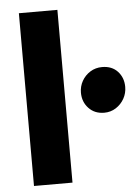

<svg xmlns="http://www.w3.org/2000/svg" viewBox="-56 -855 645 899"><g transform="rotate(-5 266.5 -406.0)"><path d="M67 0V-812H248V0ZM425 -313Q380 -313 352 -342.8Q324 -372.5 324 -416Q324 -445.5 338.2 -470.8Q352.5 -496 377.2 -511.5Q402 -527 433 -527Q479 -527 506 -497.8Q533 -468.5 533 -425Q533 -395.5 518.8 -370Q504.5 -344.5 480 -328.8Q455.5 -313 425 -313Z"/></g></svg>

Font: Koeln Type Sans ExtraBold
Style: Regular
Weight: 800
Designer: Eben Sorkin
Foundry: Eben Sorkin
Version: Version 2.001